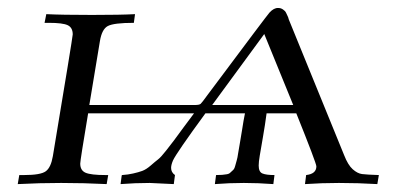

<svg xmlns="http://www.w3.org/2000/svg" viewBox="-20 -466 998 486"><path d="M24.9 0 28.8 -22.9Q28.8 -22.9 41 -22.9Q83 -22.9 95.9 -32.5Q108.9 -42 113.8 -70.8Q163.6 -369.6 164.1 -378.9Q164.1 -396 151.6 -402.1Q139.2 -408.2 103 -408.2H92.8L97.2 -430.2Q136.2 -428.2 212.9 -428.2Q286.1 -428.2 321.8 -430.2L318.8 -408.2Q268.1 -408.2 252.9 -400.1Q237.8 -392.1 232.9 -361.8L206.1 -200.2H473.1Q484.4 -200.2 487.8 -203.1Q491.2 -206.1 504.9 -225.1Q655.8 -427.2 662.1 -434.1Q673.3 -446.3 684.1 -445.8Q688 -445.8 690.9 -444.8Q693.8 -443.8 696.5 -441.9Q699.2 -439.9 701.2 -438Q703.1 -436 704.6 -432.6Q706.1 -429.2 707 -427.5Q708 -425.8 709.5 -421.9Q710.9 -418 710.9 -417L851.1 -73.2Q860.8 -48.3 872.8 -37.6Q884.8 -26.9 896.5 -25.4Q908.2 -23.9 939 -22.9L935.1 0Q887.2 -2.9 837.9 -2.9Q793.9 -2.9 752 0L754.9 -22.9Q780.8 -25.9 780.8 -44.9Q780.8 -52.7 730 -179.2H654.8Q650.9 -149.4 645.5 -118.7Q640.1 -87.9 637.5 -72Q634.8 -56.2 634.8 -46.9Q634.8 -30.8 644.3 -26.9Q653.8 -22.9 674.8 -22.9L671.9 0Q633.8 -2.9 597.2 -2.9Q560.1 -2.9 523.9 0L526.9 -22.9Q536.6 -22.9 542.2 -23.4Q547.9 -23.9 554 -24.9Q560.1 -25.9 563 -29.1Q565.9 -32.2 569.6 -35.2Q573.2 -38.1 575.2 -45.7Q577.1 -53.2 579.1 -59.6Q581.1 -65.9 583 -79.3Q585 -92.8 587.4 -105Q589.8 -117.2 593 -138.7Q596.2 -160.2 600.1 -179.2H500Q426.8 -79.1 418 -60.1Q413.1 -48.8 413.1 -41Q413.1 -29.8 422.9 -22.9L419.9 0Q365.7 -2.9 358.9 -2.9Q321.8 -2.9 285.2 0L288.1 -22L289.1 -22.9Q304.2 -23.9 317.1 -26.9Q330.1 -29.8 340.1 -33.4Q350.1 -37.1 361.6 -47.1Q373 -57.1 380.1 -62.5Q387.2 -67.9 400.6 -85Q414.1 -102.1 420.4 -110.6Q426.8 -119.1 444.3 -143.1Q461.9 -167 471.2 -179.2H203.1Q183.1 -60.1 183.1 -51.8Q183.1 -34.7 196.5 -28.8Q210 -22.9 247.1 -22.9H253.9L250 0Q192.9 -2.9 134.8 -2.9Q80.1 -2.9 24.9 0ZM517.1 -200.2H722.2L648.9 -379.9Z"/></svg>

Font: CMU Serif Extra
Style: RomanSlanted
Weight: 500
Italic angle: -9.46001°
Version: Version 0.7.0